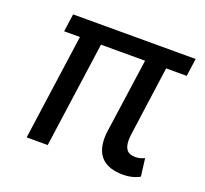

<svg xmlns="http://www.w3.org/2000/svg" viewBox="-94 -603 768 720"><g transform="rotate(20 290.0 -242.5)"><path d="M463 8C484 8 504 5 529 -8L520 -79C510 -74 498 -70 485 -70C454 -70 439 -84 439 -122C439 -131 440 -142 442 -154L479 -422H561L571 -493H82L72 -422H135L76 0H160L219 -422H395L354 -132C352 -120 351 -108 351 -98C351 -27 389 8 463 8Z"/></g></svg>

Font: HK Grotesk
Style: Italic
Weight: 400
Italic angle: -16°
Designer: Alfredo Marco Pradil
Foundry: Hanken Design Co.
Version: Version 3.001;FEAKit 1.0